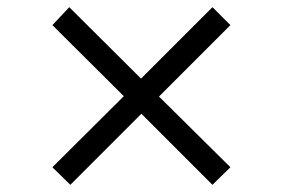

<svg xmlns="http://www.w3.org/2000/svg" viewBox="-20 -555 788 535"><path d="M176 -40 126 -89 325 -287 126 -485 173 -535 373 -336 572 -535 622 -485 423 -286 622 -89 572 -40 374 -238Z"/></svg>

Font: Nunito Sans 7pt Expanded
Style: Regular
Weight: 400
Width: 7
Designer: Vernon Adams
Foundry: Vernon Adams
Version: Version 3.101;gftools[0.9.27]